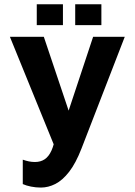

<svg xmlns="http://www.w3.org/2000/svg" viewBox="-20 -676 626 892"><path d="M170 195.4Q146.6 195.4 124.2 190.9Q101.8 186.4 85.8 179.2V65.8Q101.2 71.2 114.6 73.9Q128 76.6 142.6 76.6Q168.8 76.6 187.7 63.9Q206.6 51.2 219.1 23.6Q231.6 -4 239.2 -50.6L242.2 25.8L26 -505H183.6L306.4 -139.6H291.4L412.6 -505H559.6L358.8 13.6Q332.2 82.2 301.4 121.9Q270.6 161.6 237.4 178.5Q204.2 195.4 170 195.4ZM329.4 -559.2V-656.2H451V-559.2ZM150.8 -559.2V-656.2H272.4V-559.2Z"/></svg>

Font: Maven Pro VF Beta
Style: Regular
Weight: 400
Designer: Joe Prince
Foundry: Joe Prince
Version: Version 2.002